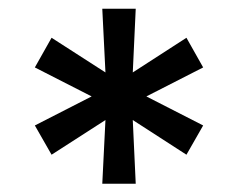

<svg xmlns="http://www.w3.org/2000/svg" viewBox="-20 -748 557 449"><path d="M219.2 -318.4 226.6 -467.3 100.6 -386.2 61.5 -454.6 194.3 -522.5 61.5 -590.3 100.6 -659.7 226.6 -578.6 219.2 -727.5H297.4L290.5 -578.6L416 -659.7L455.1 -590.3L322.3 -522.5L455.1 -454.6L416 -386.2L290.5 -467.3L297.4 -318.4Z"/></svg>

Font: V-Inter
Style: Medium-500
Weight: 500
Designer: Rasmus Andersson
Foundry: rsms
Version: Version 4.000;git-4146feb